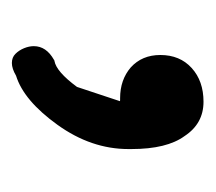

<svg xmlns="http://www.w3.org/2000/svg" viewBox="-40 -104 356 317"><g transform="rotate(90 138.5 55.0)"><path d="M141.6 35.2Q111.3 35.2 90.8 17.6Q70.3 -1 70.3 -31.2Q70.3 -63.5 91.8 -83Q113.3 -102.5 147.5 -102.5Q183.6 -102.5 204.1 -71.3Q225.6 -42 225.6 16.6Q225.6 18.6 225.6 21.5Q225.6 83 185.5 138.7Q145.5 194.3 104.5 207Q92.8 213.9 83.5 213.9Q74.2 213.9 68.4 208Q62.5 202.1 59.1 193.8Q55.7 185.5 55.7 177.7Q55.7 157.2 78.1 144.5Q79.1 143.6 80.1 143.6Q97.7 140.6 123 106.4Q146.5 36.1 146.5 35.6Q146.5 35.2 144.5 35.2Q142.6 35.2 141.6 35.2ZM146.5 35.2Z"/></g></svg>

Font: TaiwanPearl
Style: Regular
Weight: 400
Version: Version 2.102